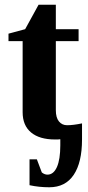

<svg xmlns="http://www.w3.org/2000/svg" viewBox="-20 -583 373 816"><path d="M189.5 212.9Q146 212.9 105.5 204.1V94.2H136.7L157.7 149.9Q169.4 159.2 181.6 159.2Q207.5 159.2 221.9 127Q236.3 94.7 236.3 34.7V8.8L225.1 9.8H213.9Q147.9 9.8 112.1 -20Q76.2 -49.8 76.2 -106V-408.2H16.1V-439.9L86.9 -459L144 -563H217.3V-459H314V-408.2H217.3V-114.7Q217.3 -83 230.5 -66.9Q243.7 -50.8 265.1 -50.8Q291 -50.8 328.6 -58.6V9.8Q328.6 107.4 293.2 160.2Q257.8 212.9 189.5 212.9Z"/></svg>

Font: Tinos
Style: Bold
Weight: 700
Designer: Steve Matteson
Foundry: Monotype Imaging Inc.
Version: Version 1.23